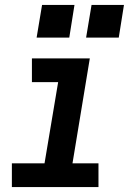

<svg xmlns="http://www.w3.org/2000/svg" viewBox="-20 -756 540 776"><path d="M28 0V-96H160L215 -424H109V-520H343L273 -96H378V0ZM460 -604H328L350 -736H481ZM260 -604H128L150 -736H281Z"/></svg>

Font: Iosevka SS04
Style: Bold Italic
Weight: 700
Italic angle: -9°
Monospace: yes
Designer: Belleve Invis
Foundry: Belleve Invis
Version: Version 19.0.0; ttfautohint (v1.8.4)